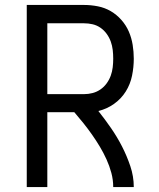

<svg xmlns="http://www.w3.org/2000/svg" viewBox="-20 -755 640 775"><path d="M88 0V-735H319Q347 -735 375 -729.5Q403 -724 427 -710Q451 -696 470 -674.5Q489 -653 500 -627.5Q511 -602 515.5 -574Q520 -546 520 -518Q520 -484 513 -449.5Q506 -415 487.5 -385.5Q469 -356 440 -335.5Q411 -315 377 -307Q404 -273 428.5 -237.5Q453 -202 472.5 -164Q492 -126 506 -84.5Q520 -43 520 0H437Q437 -29 429.5 -57Q422 -85 410 -111.5Q398 -138 383 -163Q368 -188 351.5 -211.5Q335 -235 317 -257.5Q299 -280 280 -302H171V0ZM319 -375Q337 -375 354 -379.5Q371 -384 385.5 -394Q400 -404 410.5 -418.5Q421 -433 427 -449.5Q433 -466 435 -483.5Q437 -501 437 -518Q437 -536 435 -553.5Q433 -571 427 -587.5Q421 -604 410.5 -618.5Q400 -633 385.5 -643Q371 -653 354 -657Q337 -661 319 -661H171V-375Z"/></svg>

Font: Zed Sans Extended
Style: Regular
Weight: 400
Width: 7
Designer: Belleve Invis
Foundry: Belleve Invis
Version: Version 1.0.0; ttfautohint (v1.8.4)